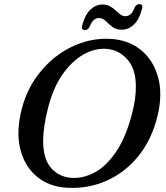

<svg xmlns="http://www.w3.org/2000/svg" viewBox="-20 -903 812 937"><path d="M515 -713.5Q605 -709.5 666.5 -660Q728 -610.5 751.2 -527.2Q774.5 -444 749 -338.5Q720.5 -221 655 -140.8Q589.5 -60.5 500 -21Q410.5 18.5 311 13.5Q220.5 9.5 159.5 -41.5Q98.5 -92.5 78 -179.5Q57.5 -266.5 88.5 -379.5Q109 -455 151 -517.5Q193 -580 250.2 -624.8Q307.5 -669.5 375 -693Q442.5 -716.5 515 -713.5ZM330 -35Q386 -31.5 442 -61.5Q498 -91.5 545.5 -160.8Q593 -230 623 -343Q634 -384.5 638.8 -419.5Q643.5 -454.5 643 -483.5Q642.5 -567.5 601.2 -613.5Q560 -659.5 500.5 -664.5Q443.5 -669 386.8 -636.8Q330 -604.5 284 -538.2Q238 -472 214 -374.5Q202 -326.5 196.2 -287Q190.5 -247.5 190.5 -216Q190.5 -127.5 229.2 -83.2Q268 -39 330 -35ZM574.5 -758Q546 -758 528 -772.2Q510 -786.5 495.5 -800.8Q481 -815 462.5 -815Q433.5 -815 417.5 -772.5Q409 -756 394 -756Q374.5 -756 382 -781.5Q395 -831 421.2 -856Q447.5 -881 480 -881Q501.5 -881 516.5 -872.5Q531.5 -864 543.5 -852.8Q555.5 -841.5 566.8 -832.8Q578 -824 592 -824Q622 -824 637 -866.5Q645.5 -883 661 -883Q680 -883 672.5 -857.5Q659.5 -808 633.2 -783Q607 -758 574.5 -758Z"/></svg>

Font: Fraunces 9pt S050
Style: Italic
Weight: 400
Italic angle: -16°
Version: Version 1.000; ttfautohint (v1.8.3)